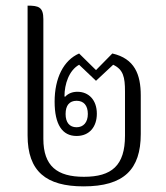

<svg xmlns="http://www.w3.org/2000/svg" viewBox="-20 -652 590 682"><path d="M277 10C420 10 480 -50 480 -176V-313C480 -388 458 -444 379 -462L321 -403L261 -462C206 -438 174 -375 174 -291C174 -210 201 -169 252 -169C298 -169 324 -202 324 -248C324 -297 295 -326 255 -326C237 -326 222 -320 211 -308L209 -310C209 -353 225 -402 261 -422L321 -365L382 -422C418 -405 424 -378 424 -327V-170C424 -64 377 -24 278 -24C183 -24 134 -62 134 -159V-584C134 -627 117 -632 78 -632V-171C78 -43 144 10 277 10ZM252 -200C227 -200 213 -217 213 -247C213 -278 227 -294 252 -294C277 -294 292 -278 292 -247C292 -217 276 -200 252 -200Z"/></svg>

Font: Noto Serif Thai Condensed Light
Style: Regular
Weight: 300
Width: 3
Designer: Monotype Design Team
Foundry: Monotype Imaging Inc.
Version: Version 2.002